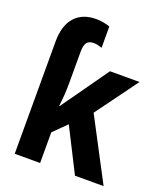

<svg xmlns="http://www.w3.org/2000/svg" viewBox="-141 -859 811 952"><g transform="rotate(20 265.0 -383.0)"><path d="M50 -592Q50 -677 90 -721.5Q130 -766 202 -766Q221 -766 242.5 -762Q264 -758 275 -753V-641Q264 -645 253 -647.5Q242 -650 230 -650Q206 -650 195 -635.5Q184 -621 184 -587V-421Q184 -389 182 -359.5Q180 -330 176 -299H179Q192 -318 206.5 -338Q221 -358 238 -382L354 -546H510L348 -325L519 0H368L252 -229L184 -162V0H50Z"/></g></svg>

Font: Noto Sans Mono Condensed
Style: Bold
Weight: 700
Width: 3
Designer: Monotype Design Team
Foundry: Monotype Imaging Inc.
Version: Version 2.014